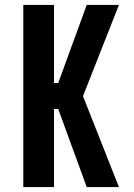

<svg xmlns="http://www.w3.org/2000/svg" viewBox="-20 -755 540 775"><path d="M74 0V-735H198V-420H215L330 -735H460L315 -367L460 0H330L215 -315H198V0Z"/></svg>

Font: Iosevka Extrabold
Style: Regular
Weight: 800
Monospace: yes
Designer: Belleve Invis
Foundry: Belleve Invis
Version: Version 32.5.0; ttfautohint (v1.8.4)